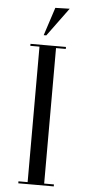

<svg xmlns="http://www.w3.org/2000/svg" viewBox="-60 -926 438 960"><g transform="rotate(5 159.0 -446.0)"><path d="M70 -690V-700H248V-690H199V-10H248V0H70V-10H116V-690ZM178 -890 250 -892 145 -749H132Z"/></g></svg>

Font: Italiana
Style: Regular
Weight: 400
Designer: Santiago Orozco
Foundry: Santiago Orozco
Version: Version 001.001